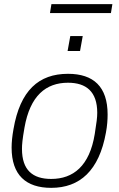

<svg xmlns="http://www.w3.org/2000/svg" viewBox="-20 -894 576 926"><path d="M221 -831H515L522 -874H228ZM306 -648H366L379 -720H319ZM227 12C365 12 458 -71 491 -255C497 -287 499 -316 499 -342C499 -476 431 -538 308 -538C167 -538 77 -458 45 -271C39 -238 36 -208 36 -182C36 -50 105 12 227 12ZM227 -31C138 -31 86 -73 86 -176C86 -197 88 -221 98 -278C125 -433 202 -495 308 -495C396 -495 449 -452 449 -350C449 -328 446 -304 437 -248C412 -93 333 -31 227 -31Z"/></svg>

Font: Archivo Thin
Style: Italic
Weight: 100
Italic angle: -10°
Designer: Hector Gatti
Foundry: Omnibus-Type
Version: Version 2.001